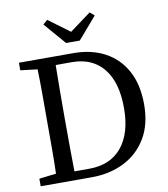

<svg xmlns="http://www.w3.org/2000/svg" viewBox="-93 -946 896 1024"><g transform="rotate(-10 355.0 -434.0)"><path d="M233 -322Q233 -249 233.5 -181Q234 -113 235 -47H314Q430 -47 492 -122.5Q554 -198 554 -334Q554 -475 493 -549Q432 -623 323 -623H235Q234 -559 233.5 -492.5Q233 -426 233 -359ZM44 -628V-669H339Q435 -669 508 -630.5Q581 -592 622 -517.5Q663 -443 663 -334Q663 -226 618 -151.5Q573 -77 495.5 -38.5Q418 0 320 0H44V-41L136 -52Q138 -116 138 -182.5Q138 -249 138 -322V-359Q138 -424 138 -488.5Q138 -553 136 -617ZM232 -868 347 -783 462 -868 486 -847 384 -729H310L208 -847Z"/></g></svg>

Font: Source Serif Pro
Style: Regular
Weight: 400
Designer: Frank Grießhammer
Foundry: Adobe Systems Incorporated
Version: Version 3.001;hotconv 1.0.111;makeotfexe 2.5.65597